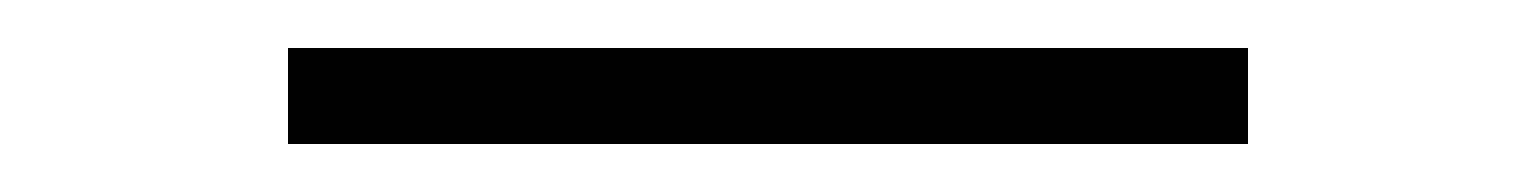

<svg xmlns="http://www.w3.org/2000/svg" viewBox="-20 -60 640 80"><path d="M500 0V-40H100V0Z"/></svg>

Font: Josefin Slab Thin
Style: Regular
Weight: 400
Version: Version 2.000